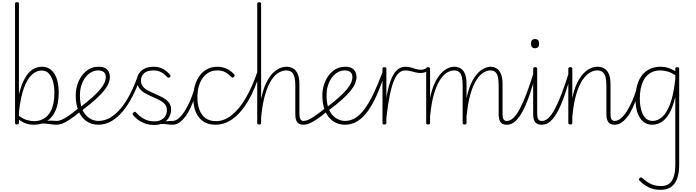

<svg xmlns="http://www.w3.org/2000/svg" viewBox="-20 -1136 6430 1775"><path d="M506 17Q481 17 460.5 14Q440 11 420.5 8.5Q401 6 381.5 6Q362 6 339 12L360 -5Q388 -14 409.5 -17.5Q431 -21 447.5 -21Q464 -21 478 -19.5Q492 -18 506 -18Q515 -18 520 -12.5Q525 -7 525 -0.5Q525 6 520 11.5Q515 17 506 17ZM136 14Q127 14 123 10.5Q119 7 119 -1V-1101Q119 -1110 123.5 -1113Q128 -1116 138 -1116Q147 -1116 151 -1113Q155 -1110 155 -1101V-263Q178 -356 209.5 -412Q241 -468 281 -493.5Q321 -519 369 -519Q441 -519 482 -455.5Q523 -392 523 -279Q523 -227 514 -181.5Q505 -136 486.5 -99.5Q468 -63 440 -37Q412 -11 374.5 3Q337 17 289 17Q255 17 223 6.5Q191 -4 155 -29V-1Q155 7 150.5 10.5Q146 14 136 14ZM155 -65Q195 -36 230 -26Q265 -16 293 -16Q329 -16 359 -27Q389 -38 412 -59.5Q435 -81 451 -112.5Q467 -144 475 -185.5Q483 -227 483 -278Q483 -332 471 -379Q459 -426 433 -455Q407 -484 364 -484Q317 -484 275 -446Q233 -408 201.5 -323Q170 -238 155 -98Z M506 17Q497 17 492 11.5Q487 6 487 -0.5Q487 -7 492 -12.5Q497 -18 506 -18Q523 -18 547 -27.5Q571 -37 609 -62.5Q647 -88 706 -135Q712 -139 717.5 -137Q723 -135 727 -129.5Q731 -124 730.5 -117.5Q730 -111 724 -106Q664 -56 623.5 -29.5Q583 -3 555.5 7Q528 17 506 17Z M720 -143Q789 -196 835 -237.5Q881 -279 908 -312Q935 -345 946.5 -372Q958 -399 958 -423Q958 -455 939 -470Q920 -485 886 -485Q855 -485 825 -469Q795 -453 771 -422.5Q747 -392 733 -349.5Q719 -307 719 -254Q719 -188 734.5 -142.5Q750 -97 775.5 -70Q801 -43 831 -30.5Q861 -18 889 -18Q897 -18 901 -12.5Q905 -7 905 -0.5Q905 6 901 11.5Q897 17 889 17Q825 17 778 -16.5Q731 -50 705.5 -111Q680 -172 680 -254Q680 -303 694.5 -350.5Q709 -398 736.5 -436Q764 -474 803 -496.5Q842 -519 891 -519Q933 -519 955.5 -504.5Q978 -490 987 -468.5Q996 -447 996 -425Q996 -397 983.5 -365.5Q971 -334 941.5 -297.5Q912 -261 863 -216.5Q814 -172 741 -118Z M889 17Q881 17 877 11.5Q873 6 873 -0.5Q873 -7 877 -12.5Q881 -18 889 -18Q947 -18 998.5 -48Q1050 -78 1095.5 -132.5Q1141 -187 1180 -261.5Q1219 -336 1251 -426Q1254 -434 1261.5 -434.5Q1269 -435 1275 -431Q1281 -427 1278 -419Q1247 -328 1206.5 -248.5Q1166 -169 1117 -109.5Q1068 -50 1011 -16.5Q954 17 889 17Z M1462 -1Q1492 -10 1512 -13.5Q1532 -17 1546.5 -17.5Q1561 -18 1574 -18Q1583 -18 1588 -12.5Q1593 -7 1593 -0.5Q1593 6 1588 11.5Q1583 17 1574 17Q1553 17 1533 14Q1513 11 1490.5 10Q1468 9 1437 16ZM1407 19Q1355 19 1316 4Q1277 -11 1251.5 -32Q1226 -53 1213 -69Q1206 -77 1206 -83Q1206 -89 1214 -96Q1222 -103 1228 -103Q1234 -103 1239 -95Q1265 -64 1307.5 -39Q1350 -14 1407 -14Q1444 -14 1470 -28Q1496 -42 1509.5 -65.5Q1523 -89 1523 -118Q1523 -152 1503 -174Q1483 -196 1451.5 -212Q1420 -228 1384.5 -243Q1349 -258 1317.5 -276.5Q1286 -295 1266 -323Q1246 -351 1246 -393Q1246 -429 1265 -457.5Q1284 -486 1319 -502.5Q1354 -519 1401 -519Q1438 -519 1467 -507.5Q1496 -496 1517.5 -478.5Q1539 -461 1552 -444Q1557 -438 1556 -432Q1555 -426 1548 -421Q1543 -417 1536.5 -417.5Q1530 -418 1524 -425Q1496 -455 1467 -470Q1438 -485 1399 -485Q1342 -485 1312.5 -459.5Q1283 -434 1283 -391Q1283 -357 1303 -334Q1323 -311 1355 -295Q1387 -279 1422.5 -264Q1458 -249 1490 -231Q1522 -213 1542 -187Q1562 -161 1562 -121Q1562 -88 1545 -55.5Q1528 -23 1494 -2Q1460 19 1407 19Z M1575 17Q1566 17 1561 11.5Q1556 6 1556 -0.5Q1556 -7 1561 -12.5Q1566 -18 1575 -18Q1604 -18 1632.5 -42.5Q1661 -67 1687 -108Q1713 -149 1735 -199Q1757 -249 1773 -301Q1776 -308 1781.5 -309Q1787 -310 1791.5 -306.5Q1796 -303 1794 -294Q1784 -247 1764 -193Q1744 -139 1715.5 -91Q1687 -43 1651.5 -13Q1616 17 1575 17Z M1972 17Q1876 17 1821.5 -47.5Q1767 -112 1767 -233Q1767 -294 1782 -346Q1797 -398 1826 -437Q1855 -476 1896.5 -497.5Q1938 -519 1990 -519Q2037 -519 2078 -499Q2119 -479 2147 -446Q2149 -442 2149.5 -437Q2150 -432 2142 -424Q2135 -417 2129 -418.5Q2123 -420 2119 -424Q2089 -454 2060.5 -469.5Q2032 -485 1987 -485Q1948 -485 1914.5 -468Q1881 -451 1856.5 -418.5Q1832 -386 1818.5 -340Q1805 -294 1805 -236Q1805 -171 1823.5 -121.5Q1842 -72 1880 -44Q1918 -16 1977 -16Q1986 -16 1990 -11Q1994 -6 1993 0.5Q1992 7 1986.5 12Q1981 17 1972 17Z M1972 17Q1963 17 1958.5 12Q1954 7 1954.5 0.5Q1955 -6 1960.5 -11Q1966 -16 1977 -16Q2052 -16 2121.5 -71Q2191 -126 2251 -228Q2311 -330 2359 -471Q2363 -482 2369.5 -483Q2376 -484 2381 -478Q2386 -472 2383 -463Q2339 -314 2276 -206Q2213 -98 2136 -40.5Q2059 17 1972 17Z M2787 17Q2768 17 2753.5 12Q2739 7 2729 -5Q2719 -17 2714.5 -35.5Q2710 -54 2710 -81V-346Q2710 -417 2691.5 -451Q2673 -485 2625 -485Q2593 -485 2557.5 -465Q2522 -445 2489.5 -396.5Q2457 -348 2431.5 -263Q2406 -178 2394 -48V0Q2394 8 2389.5 11.5Q2385 15 2375 15Q2366 15 2362 11.5Q2358 8 2358 0V-1100Q2358 -1108 2362 -1111.5Q2366 -1115 2375 -1115Q2385 -1115 2389.5 -1111.5Q2394 -1108 2394 -1100V-220Q2411 -306 2438.5 -364Q2466 -422 2498.5 -456Q2531 -490 2564.5 -504.5Q2598 -519 2627 -519Q2661 -519 2688 -504.5Q2715 -490 2731.5 -454.5Q2748 -419 2748 -356V-83Q2748 -52 2756.5 -35Q2765 -18 2787 -18Q2796 -18 2801 -12.5Q2806 -7 2806 -0.5Q2806 6 2801 11.5Q2796 17 2787 17Z M2786 17Q2777 17 2772 11.5Q2767 6 2767 -0.5Q2767 -7 2772 -12.5Q2777 -18 2786 -18Q2803 -18 2827 -27.5Q2851 -37 2889 -62.5Q2927 -88 2986 -135Q2992 -139 2997.5 -137Q3003 -135 3007 -129.5Q3011 -124 3010.5 -117.5Q3010 -111 3004 -106Q2944 -56 2903.5 -29.5Q2863 -3 2835.5 7Q2808 17 2786 17Z M3000 -143Q3069 -196 3115 -237.5Q3161 -279 3188 -312Q3215 -345 3226.5 -372Q3238 -399 3238 -423Q3238 -455 3219 -470Q3200 -485 3166 -485Q3135 -485 3105 -469Q3075 -453 3051 -422.5Q3027 -392 3013 -349.5Q2999 -307 2999 -254Q2999 -188 3014.5 -142.5Q3030 -97 3055.5 -70Q3081 -43 3111 -30.5Q3141 -18 3169 -18Q3177 -18 3181 -12.5Q3185 -7 3185 -0.5Q3185 6 3181 11.5Q3177 17 3169 17Q3105 17 3058 -16.5Q3011 -50 2985.5 -111Q2960 -172 2960 -254Q2960 -303 2974.5 -350.5Q2989 -398 3016.5 -436Q3044 -474 3083 -496.5Q3122 -519 3171 -519Q3213 -519 3235.5 -504.5Q3258 -490 3267 -468.5Q3276 -447 3276 -425Q3276 -397 3263.5 -365.5Q3251 -334 3221.5 -297.5Q3192 -261 3143 -216.5Q3094 -172 3021 -118Z M3169 17Q3161 17 3157 11.5Q3153 6 3153 -0.5Q3153 -7 3157 -12.5Q3161 -18 3169 -18Q3222 -18 3267 -46.5Q3312 -75 3353 -131.5Q3394 -188 3434.5 -273Q3475 -358 3517 -471Q3520 -479 3526.5 -479.5Q3533 -480 3538.5 -475.5Q3544 -471 3541 -463Q3506 -355 3467.5 -266.5Q3429 -178 3384.5 -114.5Q3340 -51 3287 -17Q3234 17 3169 17Z M3533 15Q3524 15 3520 11.5Q3516 8 3516 0V-500Q3516 -508 3520 -511.5Q3524 -515 3533 -515Q3543 -515 3547.5 -511.5Q3552 -508 3552 -500V-232Q3567 -322 3587 -378.5Q3607 -435 3630 -465.5Q3653 -496 3678 -507.5Q3703 -519 3729 -519Q3736 -519 3739 -514Q3742 -509 3741 -502Q3740 -495 3736.5 -490Q3733 -485 3726 -485Q3697 -485 3671.5 -465Q3646 -445 3624.5 -396.5Q3603 -348 3585 -263Q3567 -178 3552 -48V0Q3552 8 3547.5 11.5Q3543 15 3533 15Z M3868 -461Q3844 -461 3821 -467Q3798 -473 3774 -479Q3750 -485 3723 -485Q3717 -485 3714 -490Q3711 -495 3711 -502Q3711 -509 3715 -514Q3719 -519 3728 -519Q3755 -519 3779 -512Q3803 -505 3825.5 -498Q3848 -491 3870 -491Q3882 -491 3895 -494.5Q3908 -498 3922 -505Q3928 -508 3932.5 -503.5Q3937 -499 3939 -492.5Q3941 -486 3936 -483Q3918 -470 3901.5 -465.5Q3885 -461 3868 -461Z M4663 17Q4645 17 4631.5 12Q4618 7 4609 -5Q4600 -17 4595 -35.5Q4590 -54 4590 -81V-346Q4590 -393 4583 -424Q4576 -455 4559 -470Q4542 -485 4512 -485Q4482 -485 4449 -465Q4416 -445 4384.5 -396.5Q4353 -348 4328.5 -263Q4304 -178 4292 -48H4276Q4279 -185 4304.5 -276.5Q4330 -368 4366.5 -421Q4403 -474 4442.5 -496.5Q4482 -519 4513 -519Q4544 -519 4569.5 -504.5Q4595 -490 4610.5 -454.5Q4626 -419 4626 -356V-83Q4626 -52 4634 -35Q4642 -18 4663 -18Q4670 -18 4673.5 -12.5Q4677 -7 4677 -0.5Q4677 6 4673.5 11.5Q4670 17 4663 17ZM3937 15Q3929 15 3924.5 11.5Q3920 8 3920 0V-500Q3920 -508 3924.5 -511.5Q3929 -515 3937 -515Q3947 -515 3951.5 -511.5Q3956 -508 3956 -500V-230Q3973 -313 3999.5 -369Q4026 -425 4057.5 -458Q4089 -491 4120 -505Q4151 -519 4178 -519Q4211 -519 4237 -504.5Q4263 -490 4278 -454.5Q4293 -419 4293 -356V0Q4293 8 4288.5 11.5Q4284 15 4275 15Q4265 15 4261 11.5Q4257 8 4257 0V-346Q4257 -393 4249.5 -424Q4242 -455 4225 -470Q4208 -485 4177 -485Q4147 -485 4113.5 -465.5Q4080 -446 4048.5 -398.5Q4017 -351 3992.5 -268.5Q3968 -186 3956 -59V0Q3956 8 3951.5 11.5Q3947 15 3937 15Z M4667 17Q4658 17 4653 11.5Q4648 6 4648 -0.5Q4648 -7 4653 -12.5Q4658 -18 4667 -18Q4696 -18 4725.5 -45.5Q4755 -73 4785 -129Q4815 -185 4847.5 -270.5Q4880 -356 4916 -471Q4918 -479 4924 -480.5Q4930 -482 4935 -478Q4940 -474 4937 -464Q4908 -353 4877.5 -264Q4847 -175 4814.5 -112.5Q4782 -50 4745.5 -16.5Q4709 17 4667 17Z M4989 17Q4969 17 4954 12Q4939 7 4929 -5Q4919 -17 4914 -35.5Q4909 -54 4909 -81V-500Q4909 -508 4914 -511.5Q4919 -515 4927 -515Q4937 -515 4941.5 -511.5Q4946 -508 4946 -500V-83Q4946 -52 4955 -35Q4964 -18 4989 -18Q4997 -18 5000 -12.5Q5003 -7 5003 -0.5Q5003 6 4999.5 11.5Q4996 17 4989 17ZM4926 -690Q4907 -690 4898 -701Q4889 -712 4889 -733Q4889 -754 4898 -764.5Q4907 -775 4926 -775Q4945 -775 4954.5 -764.5Q4964 -754 4964 -733Q4964 -711 4954.5 -700.5Q4945 -690 4926 -690Z M4992 17Q4983 17 4978 11.5Q4973 6 4973 -0.5Q4973 -7 4978 -12.5Q4983 -18 4992 -18Q5021 -18 5050.5 -45.5Q5080 -73 5110 -129Q5140 -185 5172.5 -270.5Q5205 -356 5241 -471Q5243 -479 5249 -480.5Q5255 -482 5260 -478Q5265 -474 5262 -464Q5233 -353 5202.5 -264Q5172 -175 5139.5 -112.5Q5107 -50 5070.5 -16.5Q5034 17 4992 17Z M5665 17Q5645 17 5630 12Q5615 7 5605.5 -5Q5596 -17 5591 -35.5Q5586 -54 5586 -81V-346Q5586 -393 5578 -424Q5570 -455 5551.5 -470Q5533 -485 5501 -485Q5469 -485 5434 -465.5Q5399 -446 5366.5 -398.5Q5334 -351 5308.5 -268Q5283 -185 5271 -58V0Q5271 8 5266.5 11.5Q5262 15 5252 15Q5243 15 5238.5 11.5Q5234 8 5234 0V-500Q5234 -508 5238.5 -511.5Q5243 -515 5252 -515Q5262 -515 5266.5 -511.5Q5271 -508 5271 -500V-229Q5288 -313 5315.5 -369Q5343 -425 5375.5 -458Q5408 -491 5441 -505Q5474 -519 5502 -519Q5536 -519 5563.5 -504.5Q5591 -490 5607.5 -454.5Q5624 -419 5624 -356V-83Q5624 -52 5632 -35Q5640 -18 5665 -18Q5673 -18 5676.5 -12.5Q5680 -7 5680 -0.5Q5680 6 5676 11.5Q5672 17 5665 17Z M5663 17Q5654 17 5649 11.5Q5644 6 5644 -0.5Q5644 -7 5649 -12.5Q5654 -18 5663 -18Q5692 -18 5720.5 -42.5Q5749 -67 5775 -108Q5801 -149 5823 -199Q5845 -249 5861 -301Q5864 -308 5869.5 -309Q5875 -310 5879.5 -306.5Q5884 -303 5882 -294Q5872 -247 5852 -193Q5832 -139 5803.5 -91Q5775 -43 5739.5 -13Q5704 17 5663 17Z M6089 619Q6022 619 5976.5 595.5Q5931 572 5893 535Q5886 529 5886.5 523.5Q5887 518 5894 510Q5901 503 5906.5 504Q5912 505 5918 510Q5952 541 5993 562.5Q6034 584 6094 584Q6137 584 6165.5 563Q6194 542 6208.5 498Q6223 454 6223 385V-240Q6201 -147 6169 -90.5Q6137 -34 6097 -8.5Q6057 17 6009 17Q5961 17 5926.5 -11.5Q5892 -40 5873.5 -93.5Q5855 -147 5855 -223Q5855 -275 5864 -320.5Q5873 -366 5891.5 -402.5Q5910 -439 5938 -465Q5966 -491 6003.5 -505Q6041 -519 6089 -519Q6124 -519 6156 -509Q6188 -499 6223 -478V-500Q6223 -508 6227.5 -511.5Q6232 -515 6241 -515Q6251 -515 6255 -511.5Q6259 -508 6259 -500V387Q6259 465 6239.5 516.5Q6220 568 6182.5 593.5Q6145 619 6089 619ZM6014 -18Q6061 -18 6103 -56Q6145 -94 6176.5 -179Q6208 -264 6223 -404V-440Q6183 -467 6148.5 -476Q6114 -485 6085 -485Q6049 -485 6019 -474Q5989 -463 5966 -441.5Q5943 -420 5927 -388.5Q5911 -357 5903 -316Q5895 -275 5895 -224Q5895 -170 5907 -123Q5919 -76 5945 -47Q5971 -18 6014 -18Z"/></svg>

Font: Playwrite FR Moderne Thin
Style: Regular
Weight: 250
Version: Version 1.002